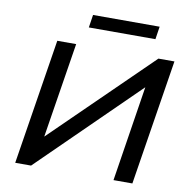

<svg xmlns="http://www.w3.org/2000/svg" viewBox="-93 -971 1046 1062"><g transform="rotate(10 430.0 -440.0)"><path d="M62 0 174 -705H280L192 -152H176L742 -705H832L720 0H614L701 -555L716 -554L151 0ZM333 -808 344 -880H718L707 -808Z"/></g></svg>

Font: Nunito Sans 10pt SemiExpanded SemiBold
Style: Italic
Weight: 600
Width: 6
Italic angle: -9°
Designer: Vernon Adams
Foundry: Vernon Adams
Version: Version 3.101;gftools[0.9.27]